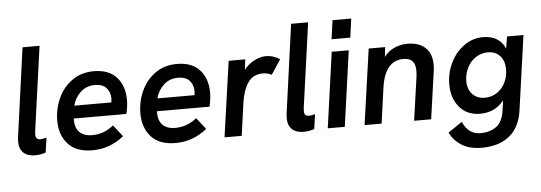

<svg xmlns="http://www.w3.org/2000/svg" viewBox="-55 -865 3514 1247"><g transform="rotate(-5 1702.0 -242.0)"><path d="M43 -90Q43 -98 45 -118L125 -697H236L159 -145Q159 -134 158 -123Q158 -92 188 -92Q205 -92 229 -99L215 -3Q183 9 144 9Q97 9 70 -16Q43 -41 43 -90Z M308 -202Q308 -278 339 -347Q370 -416 430 -459Q490 -502 572 -502Q670 -502 720.5 -445.5Q771 -389 771 -298Q771 -255 759 -207H416V-199Q416 -145 444.5 -117Q473 -89 526 -89Q603 -89 666 -140L725 -65Q634 9 520 9Q414 9 361 -50Q308 -109 308 -202ZM669 -290Q671 -306 671 -316Q671 -357 646.5 -384.5Q622 -412 572 -412Q515 -412 477 -376Q439 -340 427 -290Z M850 -202Q850 -278 881 -347Q912 -416 972 -459Q1032 -502 1114 -502Q1212 -502 1262.5 -445.5Q1313 -389 1313 -298Q1313 -255 1301 -207H958V-199Q958 -145 986.5 -117Q1015 -89 1068 -89Q1145 -89 1208 -140L1267 -65Q1176 9 1062 9Q956 9 903 -50Q850 -109 850 -202ZM1211 -290Q1213 -306 1213 -316Q1213 -357 1188.5 -384.5Q1164 -412 1114 -412Q1057 -412 1019 -376Q981 -340 969 -290Z M1451 -493H1559L1551 -425Q1578 -461 1618 -481.5Q1658 -502 1696 -502Q1743 -502 1785 -474L1722 -378Q1712 -384 1696 -388Q1680 -392 1666 -392Q1601 -392 1568 -344Q1535 -296 1523 -215L1493 0H1381Z M1794 -90Q1794 -98 1796 -118L1876 -697H1987L1910 -145Q1910 -134 1909 -123Q1909 -92 1939 -92Q1956 -92 1980 -99L1966 -3Q1934 9 1895 9Q1848 9 1821 -16Q1794 -41 1794 -90Z M2123 -493H2234L2165 0H2054ZM2146 -697H2268L2251 -574H2129Z M2364 -493H2471L2464 -430Q2493 -467 2532.5 -484.5Q2572 -502 2617 -502Q2692 -502 2733.5 -463Q2775 -424 2775 -353Q2775 -329 2773 -316L2728 0H2617L2657 -281Q2660 -304 2660 -322Q2660 -365 2641 -385.5Q2622 -406 2583 -406Q2463 -406 2438 -236L2405 0H2294Z M2833 96 2925 34Q2960 118 3042 118Q3100 118 3142.5 88Q3185 58 3195 -17L3204 -82Q3147 -8 3049 -8Q2964 -8 2914.5 -66Q2865 -124 2865 -215Q2865 -289 2897 -355Q2929 -421 2985 -461.5Q3041 -502 3110 -502Q3164 -502 3201 -478.5Q3238 -455 3253 -414L3266 -493H3373L3305 -10Q3290 102 3221 157.5Q3152 213 3041 213Q2961 213 2910 181Q2859 149 2833 96ZM3241 -282Q3241 -335 3212 -368Q3183 -401 3133 -401Q3088 -401 3052.5 -377Q3017 -353 2997 -313Q2977 -273 2977 -226Q2977 -174 3007 -141.5Q3037 -109 3088 -109Q3132 -109 3167 -132Q3202 -155 3221.5 -194.5Q3241 -234 3241 -282Z"/></g></svg>

Font: Hanken Grotesk SemiBold
Style: Italic
Weight: 600
Italic angle: -8°
Designer: Alfredo Marco Pradil
Foundry: Hanken Design Co.
Version: Version 3.014